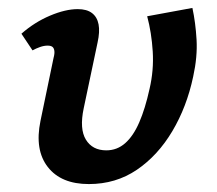

<svg xmlns="http://www.w3.org/2000/svg" viewBox="-20 -451 547 484"><path d="M204 13Q134 13 100.5 -30Q67 -73 82 -146L115 -305Q118 -316 117 -323Q116 -330 112 -333Q108 -336 100 -336Q91 -336 81 -332.5Q71 -329 62 -324L34 -366Q67 -395 106 -411.5Q145 -428 176 -428Q199 -428 212 -418Q225 -408 228.5 -389.5Q232 -371 226 -344L191 -178Q180 -126 196.5 -99Q213 -72 248 -72Q275 -72 295.5 -90Q316 -108 331 -142.5Q346 -177 357 -227Q368 -274 365 -321.5Q362 -369 351 -410L465 -431Q473 -394 475.5 -351Q478 -308 467 -258Q451 -182 414.5 -120.5Q378 -59 325 -23Q272 13 204 13Z"/></svg>

Font: Ysabeau Office
Style: Bold Italic
Weight: 700
Italic angle: -12°
Designer: Christian Thalmann (Catharsis Fonts)
Version: Version 2.001;gftools[0.9.30]; featfreeze: tnum,lnum,ss02